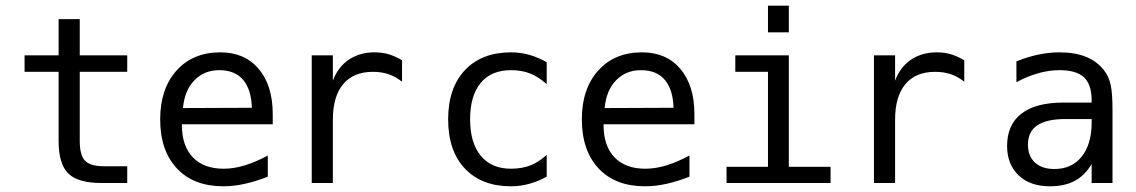

<svg xmlns="http://www.w3.org/2000/svg" viewBox="-20 -651 4040 683"><path d="M263.7 -583V-454.1H432.6V-395.5H263.7V-149.4Q263.7 -98.6 282.7 -79.1Q301.8 -59.6 348.6 -59.6H432.6V0H340.8Q257.8 0 223.1 -33.7Q188.5 -67.4 188.5 -149.4V-395.5H67.4V-454.1H188.5V-583Z M950.2 -245.1V-209H627V-207Q627 -131.8 666 -91.3Q705.1 -50.8 775.4 -50.8Q811.5 -50.8 850.1 -62.5Q888.7 -74.2 932.6 -97.7V-22.5Q890.6 -5.9 851.1 2.9Q811.5 11.7 774.4 11.7Q668.9 11.7 609.4 -51.8Q549.8 -115.2 549.8 -226.6Q549.8 -335 607.9 -399.9Q666 -464.8 763.7 -464.8Q850.6 -464.8 900.4 -405.8Q950.2 -346.7 950.2 -245.1ZM876 -267.6Q874 -333 844.7 -367.2Q815.4 -401.4 759.8 -401.4Q707 -401.4 671.9 -365.7Q636.7 -330.1 630.9 -266.6Z M1410.2 -360.4Q1386.7 -378.9 1361.8 -387.2Q1336.9 -395.5 1306.6 -395.5Q1237.3 -395.5 1200.7 -351.6Q1164.1 -307.6 1164.1 -225.6V0H1088.9V-454.1H1164.1V-364.3Q1182.6 -413.1 1221.2 -439Q1259.8 -464.8 1312.5 -464.8Q1340.8 -464.8 1364.3 -457.5Q1387.7 -450.2 1410.2 -436.5Z M1924.8 -22.5Q1894.5 -5.9 1862.8 2.9Q1831.1 11.7 1797.9 11.7Q1693.4 11.7 1633.8 -51.3Q1574.2 -114.3 1574.2 -226.6Q1574.2 -337.9 1633.8 -401.4Q1693.4 -464.8 1797.9 -464.8Q1831.1 -464.8 1862.3 -456.1Q1893.6 -447.3 1924.8 -429.7V-351.6Q1895.5 -377.9 1865.7 -389.6Q1835.9 -401.4 1797.9 -401.4Q1727.5 -401.4 1689.9 -356Q1652.3 -310.5 1652.3 -226.6Q1652.3 -142.6 1690.4 -96.7Q1728.5 -50.8 1797.9 -50.8Q1836.9 -50.8 1867.7 -63Q1898.4 -75.2 1924.8 -100.6Z M2450.2 -245.1V-209H2127V-207Q2127 -131.8 2166 -91.3Q2205.1 -50.8 2275.4 -50.8Q2311.5 -50.8 2350.1 -62.5Q2388.7 -74.2 2432.6 -97.7V-22.5Q2390.6 -5.9 2351.1 2.9Q2311.5 11.7 2274.4 11.7Q2168.9 11.7 2109.4 -51.8Q2049.8 -115.2 2049.8 -226.6Q2049.8 -335 2107.9 -399.9Q2166 -464.8 2263.7 -464.8Q2350.6 -464.8 2400.4 -405.8Q2450.2 -346.7 2450.2 -245.1ZM2376 -267.6Q2374 -333 2344.7 -367.2Q2315.4 -401.4 2259.8 -401.4Q2207 -401.4 2171.9 -365.7Q2136.7 -330.1 2130.9 -266.6Z M2595.7 -454.1H2786.1V-57.6H2934.6V0H2564.5V-57.6H2711.9V-395.5H2595.7ZM2711.9 -630.9H2786.1V-536.1H2711.9Z M3410.2 -360.4Q3386.7 -378.9 3361.8 -387.2Q3336.9 -395.5 3306.6 -395.5Q3237.3 -395.5 3200.7 -351.6Q3164.1 -307.6 3164.1 -225.6V0H3088.9V-454.1H3164.1V-364.3Q3182.6 -413.1 3221.2 -439Q3259.8 -464.8 3312.5 -464.8Q3340.8 -464.8 3364.3 -457.5Q3387.7 -450.2 3410.2 -436.5Z M3768.6 -227.5Q3703.1 -227.5 3669.9 -205.1Q3636.7 -182.6 3636.7 -136.7Q3636.7 -95.7 3661.6 -72.8Q3686.5 -49.8 3730.5 -49.8Q3792 -49.8 3827.1 -92.8Q3862.3 -135.7 3863.3 -211.9V-227.5ZM3937.5 -258.8V0H3863.3V-67.4Q3838.9 -26.4 3802.7 -7.3Q3766.6 11.7 3714.8 11.7Q3644.5 11.7 3603.5 -27.3Q3562.5 -66.4 3562.5 -131.8Q3562.5 -207 3613.3 -246.6Q3664.1 -286.1 3762.7 -286.1H3863.3V-297.9Q3862.3 -352.5 3835 -377Q3807.6 -401.4 3749 -401.4Q3710.9 -401.4 3671.9 -390.1Q3632.8 -378.9 3595.7 -358.4V-432.6Q3636.7 -449.2 3674.8 -457Q3712.9 -464.8 3749 -464.8Q3804.7 -464.8 3844.7 -448.2Q3884.8 -431.6 3909.2 -398.4Q3924.8 -377.9 3931.2 -348.1Q3937.5 -318.4 3937.5 -258.8Z"/></svg>

Font: BabelStone Pseudographica Colour
Style: Regular
Weight: 400
Designer: Andrew West
Foundry: BabelStone
Version: Version 16.0.0